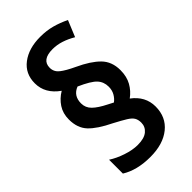

<svg xmlns="http://www.w3.org/2000/svg" viewBox="-234 -830 892 892"><g transform="rotate(-45 212.5 -383.5)"><path d="M46 -396Q46 -436 65.5 -465.5Q85 -495 117 -514Q53 -559 53 -627Q53 -690 100.5 -726Q148 -762 223 -762Q265 -762 300 -752.5Q335 -743 370 -726L337 -646Q308 -663 280 -672Q252 -681 224 -681Q153 -681 153 -629Q153 -602 175 -584.5Q197 -567 242 -546Q309 -515 343.5 -480Q378 -445 378 -389Q378 -347 361 -316.5Q344 -286 315 -265Q374 -221 374 -154Q374 -85 324.5 -45Q275 -5 191 -5Q104 -5 46 -41V-132Q75 -113 115 -99.5Q155 -86 189 -86Q232 -86 253 -103.5Q274 -121 274 -148Q274 -167 266.5 -180Q259 -193 238 -206Q217 -219 179 -239Q109 -273 77.5 -306.5Q46 -340 46 -396ZM139 -409Q139 -380 160 -359.5Q181 -339 223 -318L250 -304Q265 -315 275 -332.5Q285 -350 285 -373Q285 -405 264.5 -427Q244 -449 183 -476Q139 -459 139 -409Z"/></g></svg>

Font: Noto Sans Myanmar Condensed SemiBold
Style: Regular
Weight: 600
Width: 3
Designer: Monotype Design Team
Foundry: Monotype Imaging Inc.
Version: Version 2.107; ttfautohint (v1.8.4.7-5d5b)